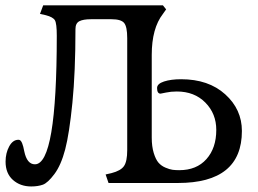

<svg xmlns="http://www.w3.org/2000/svg" viewBox="-39 -670 945 703"><path d="M237.3 -563.5Q237.3 -585 251.5 -592.3Q265.6 -599.6 293.9 -599.6H369.1Q404.3 -599.6 415.5 -585.9Q426.8 -572.3 426.8 -530.3V-120.1Q426.8 -79.1 415 -62Q403.3 -44.9 369.1 -36.1L347.7 -31.2L358.4 0H612.3Q846.7 0 846.7 -190.4Q846.7 -269.5 785.6 -324.7Q724.6 -379.9 624 -379.9Q586.9 -379.9 561.5 -371.6Q536.1 -363.3 536.1 -347.7Q536.1 -327.1 548.8 -327.1Q550.8 -327.1 568.8 -331.1Q586.9 -335 608.4 -335Q672.9 -335 712.9 -294.4Q752.9 -253.9 752.9 -194.3Q752.9 -127.9 716.8 -87.4Q680.7 -46.9 617.2 -46.9Q603.5 -46.9 592.8 -48.3Q582 -49.8 566.9 -56.2Q551.8 -62.5 541.5 -74.2Q531.2 -85.9 523.9 -109.9Q516.6 -133.8 516.6 -166V-468.8Q516.6 -566.4 557.6 -619.1L569.3 -635.7L557.6 -650.4H119.1L107.4 -619.1L128.9 -614.3Q155.3 -607.4 162.1 -595.7Q168.9 -584 168.9 -539.1Q168.9 -68.4 88.9 -68.4Q59.6 -68.4 49.8 -116.2Q43 -153.3 33.2 -157.2Q31.2 -158.2 28.3 -158.2Q7.8 -158.2 -5.4 -133.8Q-18.6 -109.4 -18.6 -78.1Q-18.6 -35.2 8.3 -11.2Q35.2 12.7 75.2 12.7Q99.6 12.7 117.7 6.3Q135.7 0 160.2 -32.7Q184.6 -65.4 199.7 -123Q214.8 -180.7 226.1 -293.5Q237.3 -406.2 237.3 -563.5Z"/></svg>

Font: Kurale
Style: Regular
Weight: 400
Version: 1.0; ttfautohint (v1.3)